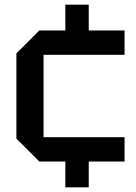

<svg xmlns="http://www.w3.org/2000/svg" viewBox="-20 -760 580 820"><path d="M50 -168V-532L148 -630H259V-740H359V-630H512V-526H166V-174H512V-70H359V40H259V-70H148Z"/></svg>

Font: Tektur Medium
Style: Regular
Weight: 500
Designer: Adam Jagosz
Foundry: Adam Jagosz
Version: Version 1.005;gftools[0.9.30]